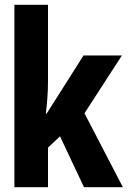

<svg xmlns="http://www.w3.org/2000/svg" viewBox="-20 -780 540 800"><path d="M40 0H180V-165L230 -212L330 0H492L332 -308L488 -549H328L226 -388C207 -358 190 -332 174 -306H171C176 -349 180 -394 180 -439V-760H40Z"/></svg>

Font: Noto Sans Mono ExtraCondensed ExtraBold
Style: Regular
Weight: 800
Width: 2
Designer: Monotype Design Team
Foundry: Monotype Imaging Inc.
Version: Version 2.014